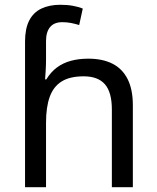

<svg xmlns="http://www.w3.org/2000/svg" viewBox="-20 -785 657 805"><path d="M85 -611Q85 -665 102.5 -699Q120 -733 153.5 -749Q187 -765 233 -765Q262 -765 286.5 -760.5Q311 -756 327 -749L312 -680Q296 -685 278.5 -688.5Q261 -692 241 -692Q207 -692 190 -671.5Q173 -651 173 -613V-535Q173 -513 171.5 -488Q170 -463 169 -452H174Q193 -483 218.5 -502Q244 -521 277 -530Q310 -539 350 -539Q410 -539 451.5 -518Q493 -497 515 -453.5Q537 -410 537 -343V0H449V-326Q449 -398 420 -431.5Q391 -465 331 -465Q273 -465 238.5 -443.5Q204 -422 188.5 -379Q173 -336 173 -271V0H85Z"/></svg>

Font: hexuoriya05
Style: Book
Weight: 400
Designer: Jelle Bosma - Monotype Design Team
Foundry: Monotype Imaging Inc.
Version: Version 2.003